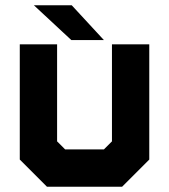

<svg xmlns="http://www.w3.org/2000/svg" viewBox="-20 -708 641 728"><path d="M158 0 55 -103V-540H196.5V-172L227 -141.5H374L404.5 -172V-540H546V-103L443 0ZM198 -71H406.5L476 -146V-470V-146L406.5 -71H198L125 -146.5V-470V-146.5ZM374 -556H250.5L108.5 -688H252ZM279 -590 219 -653H219.5L279.5 -590Z"/></svg>

Font: Tourney Thin Black
Style: Regular
Weight: 900
Version: Version 1.015